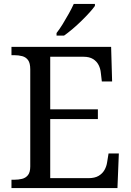

<svg xmlns="http://www.w3.org/2000/svg" viewBox="-20 -951 663 971"><path d="M38 0V-42H51Q73 -42 91.5 -46.5Q110 -51 121.5 -65.5Q133 -80 133 -109V-600Q133 -632 122 -647Q111 -662 92.5 -667Q74 -672 51 -672H38V-714H542L547 -539H495L490 -582Q488 -604 478.5 -622.5Q469 -641 450.5 -652.5Q432 -664 402 -664H234V-398H475V-349H234V-50H427Q459 -50 478.5 -61.5Q498 -73 508.5 -91.5Q519 -110 522 -132L529 -175H581L574 0ZM266 -784Q281 -803 297 -829Q313 -855 328 -882Q343 -909 353 -931H460V-921Q451 -908 433 -888Q415 -868 392.5 -846Q370 -824 347 -804.5Q324 -785 304 -771H266Z"/></svg>

Font: Noto Serif Lao
Style: Regular
Weight: 400
Designer: Monotype Design Team
Foundry: Monotype Imaging Inc.
Version: Version 2.003